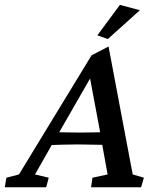

<svg xmlns="http://www.w3.org/2000/svg" viewBox="-63 -786 658 806"><path d="M-43 0 -36.1 -40 16.6 -53.7 321.3 -553.7 392.6 -590.8 494.1 -53.7 541 -40 529.3 0H319.3L325.2 -40L388.7 -53.7L363.3 -194.3L358.4 -225.6L310.5 -481.4L334 -489.3L182.6 -225.6L165 -196.3L84 -53.7L141.6 -40L130.9 0ZM138.7 -176.8 149.4 -232.4Q168 -231.4 198.2 -230.5Q228.5 -229.5 273.4 -229.5Q316.4 -229.5 347.7 -230.5Q378.9 -231.4 396.5 -232.4L384.8 -177.7Q355.5 -177.7 324.7 -178.7Q293.9 -179.7 262.7 -179.7Q230.5 -179.7 200.7 -178.7Q170.9 -177.7 138.7 -176.8ZM389.6 -622.1 345.7 -637.7 440.4 -765.6 524.4 -743.2Z"/></svg>

Font: Crimson Pro Medium
Style: Italic
Weight: 500
Italic angle: -12°
Designer: Jacques Le Bailly
Foundry: Baron von Fonthausen
Version: Version 1.003